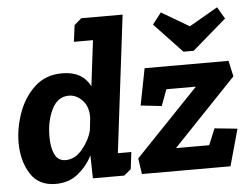

<svg xmlns="http://www.w3.org/2000/svg" viewBox="-50 -751 1073 823"><g transform="rotate(-5 486.5 -339.0)"><path d="M297 -661 328 -688H506L434 -98H492L483 -25L453 0H318L316 -99Q294 -55 254.5 -22.5Q215 10 158 10Q84 10 49 -46Q14 -102 14 -180Q14 -243 37 -307.5Q60 -372 107 -416Q154 -460 226 -460Q312 -460 346 -394L370 -590H288ZM752 -507 632 -634 670 -683 789 -613 912 -684 942 -633 796 -507ZM910 0H529L519 -68L792 -353H665L639 -283L549 -293L580 -451H941L956 -383L684 -98H827L856 -168L954 -158ZM246 -362Q198 -362 173 -312Q148 -262 148 -194Q148 -147 162 -117.5Q176 -88 209 -88Q249 -88 280.5 -125.5Q312 -163 323 -206L329 -259Q330 -308 304 -335Q278 -362 246 -362Z"/></g></svg>

Font: Zilla Slab
Style: Bold Italic
Weight: 700
Italic angle: -6°
Designer: Typotheque.com
Foundry: Typotheque type foundry
Version: Version 1.1; 2017; ttfautohint (v1.6)